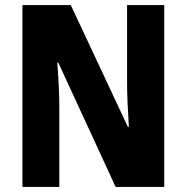

<svg xmlns="http://www.w3.org/2000/svg" viewBox="-20 -734 733 754"><path d="M625 0H434L209 -488H205Q209 -436 211 -390Q213 -344 213 -309V0H68V-714H258L482 -236H486Q483 -285 481 -329Q479 -373 479 -409V-714H625Z"/></svg>

Font: Noto Sans Ethiopic Condensed ExtraBold
Style: Regular
Weight: 800
Width: 3
Designer: Monotype Design Team
Foundry: Monotype Imaging Inc.
Version: Version 2.102; ttfautohint (v1.8.4.7-5d5b)